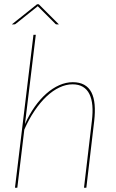

<svg xmlns="http://www.w3.org/2000/svg" viewBox="-20 -884 544 904"><path d="M257.5 -769H247.5Q246 -769 243.5 -769.8Q241 -770.5 239.5 -773L159.5 -853Q158 -853.5 157.5 -855Q157 -854 156.5 -853.8Q156 -853.5 155.5 -853L55.5 -773Q53 -770.5 50.5 -769.8Q48 -769 45.5 -769H35.5L154.5 -864H162.5ZM50.5 0 137.5 -720H148.5L97.5 -299.5Q117.5 -344.5 143.2 -381Q169 -417.5 198.2 -443.2Q227.5 -469 259.2 -483Q291 -497 322.5 -497Q354.5 -497 376.5 -484.8Q398.5 -472.5 410.5 -449Q422.5 -425.5 425.5 -391.5Q428.5 -357.5 423.5 -314L386.5 0H375.5L412.5 -314Q417.5 -355 414.8 -387Q412 -419 401 -441.2Q390 -463.5 370.2 -475.2Q350.5 -487 321.5 -487Q291 -487 259.8 -472.2Q228.5 -457.5 199 -429.8Q169.5 -402 142.8 -362.5Q116 -323 94.5 -274L61.5 0Z"/></svg>

Font: Lato Hairline
Style: Italic
Weight: 100
Italic angle: -7°
Designer: Lukasz Dziedzic
Foundry: tyPoland Lukasz Dziedzic
Version: Version 2.007; 2014-02-27